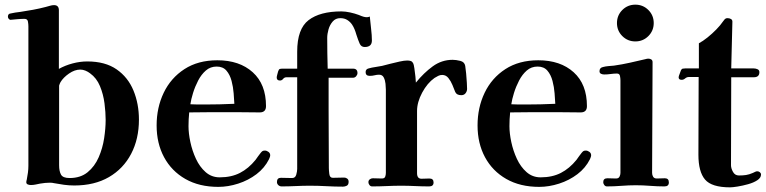

<svg xmlns="http://www.w3.org/2000/svg" viewBox="-20 -799 3290 825"><path d="M434 -284Q434 -316 429 -355Q424 -394 409.5 -429Q395 -464 367 -484Q358 -491 347 -495.5Q336 -500 325 -500Q301 -500 276.5 -483Q252 -466 240 -446Q239 -444 236.5 -438.5Q234 -433 234 -431V-89Q234 -64 242 -49Q250 -34 279 -34Q326 -34 356.5 -59Q387 -84 404 -123Q421 -162 427.5 -205Q434 -248 434 -284ZM577 -285Q577 -202 543.5 -138Q510 -74 448 -38Q386 -2 299 -2Q277 -2 255 -5Q233 -8 212 -12Q208 -13 204 -13.5Q200 -14 195 -14Q185 -14 174 -13Q163 -12 152 -10Q142 -8 132.5 -6Q123 -4 112 -4Q106 -4 99.5 -6.5Q93 -9 93 -16Q93 -21 95 -27Q98 -42 100 -57Q102 -72 102 -87V-686Q102 -695 100 -706.5Q98 -718 85 -718Q71 -718 54.5 -716.5Q38 -715 27 -714Q22 -713 18 -717.5Q14 -722 14 -727Q14 -740 25 -741Q33 -743 45.5 -745Q58 -747 68 -748Q95 -752 122 -757Q149 -762 176 -769Q184 -771 194 -774Q204 -777 212 -777Q233 -777 233 -755V-503Q260 -518 292 -526.5Q324 -535 355 -535Q432 -535 481 -501Q530 -467 553.5 -410Q577 -353 577 -285Z M987 -353Q986 -371 984 -398Q982 -425 975 -451.5Q968 -478 953 -495.5Q938 -513 911 -513Q884 -513 864.5 -496Q845 -479 831.5 -453Q818 -427 809.5 -399.5Q801 -372 798 -351Q814 -350 829.5 -350Q845 -350 861 -350Q924 -350 987 -353ZM1141 -132Q1141 -128 1139.5 -124Q1138 -120 1136 -115Q1117 -77 1082 -50.5Q1047 -24 1003.5 -10Q960 4 918 4Q836 4 776.5 -30Q717 -64 685 -123.5Q653 -183 653 -260Q653 -337 683.5 -400.5Q714 -464 772.5 -502Q831 -540 914 -540Q1009 -540 1066 -488.5Q1123 -437 1123 -343Q1123 -316 1096 -316Q1070 -316 1044 -316.5Q1018 -317 992 -317Q943 -317 893 -317Q843 -317 793 -316Q790 -286 790 -257Q790 -226 798 -188.5Q806 -151 822 -116.5Q838 -82 863.5 -59.5Q889 -37 924 -37Q974 -37 1011 -56Q1048 -75 1078 -112Q1084 -120 1089 -127.5Q1094 -135 1100 -142Q1104 -147 1107.5 -149.5Q1111 -152 1118 -152Q1126 -152 1133.5 -146.5Q1141 -141 1141 -132Z M1578 -625Q1578 -597 1547 -597Q1532 -597 1525.5 -611.5Q1519 -626 1511 -651Q1508 -662 1503.5 -673Q1499 -684 1493 -693Q1485 -705 1472.5 -713Q1460 -721 1442 -721Q1422 -721 1409.5 -706.5Q1397 -692 1391.5 -672.5Q1386 -653 1386 -636Q1386 -605 1386.5 -570.5Q1387 -536 1388 -504H1497Q1516 -504 1516 -485Q1516 -478 1510.5 -471.5Q1505 -465 1497 -465H1392V-326Q1392 -264 1392.5 -201.5Q1393 -139 1393 -77Q1393 -68 1395 -51.5Q1397 -35 1410 -35Q1422 -35 1434.5 -35.5Q1447 -36 1459 -36Q1466 -36 1472 -31.5Q1478 -27 1478 -18Q1478 -5 1470 -1Q1462 3 1454 3Q1419 3 1383 1Q1347 -1 1312 -1Q1282 -1 1251 0.5Q1220 2 1190 2Q1182 2 1176 -3.5Q1170 -9 1170 -17Q1170 -35 1187 -35Q1199 -35 1211 -34.5Q1223 -34 1235 -34Q1249 -34 1253 -48.5Q1257 -63 1257 -73V-467H1211Q1202 -467 1196.5 -460Q1191 -453 1183 -453Q1169 -453 1169 -466Q1169 -470 1171.5 -479Q1174 -488 1175 -492Q1178 -501 1182 -502.5Q1186 -504 1194 -504H1257V-577Q1257 -675 1306 -712.5Q1355 -750 1447 -750Q1464 -750 1484.5 -745.5Q1505 -741 1521 -735Q1535 -729 1542.5 -727Q1550 -725 1557 -725Q1560 -725 1563.5 -726Q1567 -727 1569 -728Q1571 -705 1574.5 -676Q1578 -647 1578 -625Z M1987 -417Q1987 -407 1980.5 -398.5Q1974 -390 1962 -390Q1942 -390 1936 -404Q1931 -417 1924 -434Q1917 -451 1906.5 -464Q1896 -477 1880 -477Q1871 -477 1863 -473Q1855 -469 1847 -464Q1816 -442 1794 -401Q1772 -360 1772 -322V-55Q1772 -31 1791 -31Q1801 -31 1809.5 -31.5Q1818 -32 1825 -32Q1843 -32 1843 -15Q1843 2 1824 2Q1794 2 1764 0.5Q1734 -1 1704 -1Q1673 -1 1642 0.5Q1611 2 1579 2Q1572 2 1567.5 -4Q1563 -10 1563 -16Q1563 -24 1569 -28.5Q1575 -33 1582 -33Q1592 -33 1601.5 -32.5Q1611 -32 1621 -32Q1632 -32 1635 -39.5Q1638 -47 1638 -56V-414Q1638 -424 1636.5 -439Q1635 -454 1629 -466Q1623 -478 1609 -478Q1599 -478 1589.5 -475.5Q1580 -473 1569 -473Q1551 -473 1551 -489Q1551 -502 1564 -505Q1578 -509 1593 -511Q1608 -513 1622 -516Q1637 -520 1657 -525Q1677 -530 1697 -534.5Q1717 -539 1730 -539Q1738 -539 1744.5 -537Q1751 -535 1755 -528Q1758 -523 1760.5 -505.5Q1763 -488 1765 -470Q1767 -452 1767 -444Q1801 -486 1839.5 -514Q1878 -542 1925 -542Q1939 -542 1957.5 -537.5Q1976 -533 1979 -516Q1981 -504 1983 -483Q1985 -462 1986 -443Q1987 -424 1987 -417Z M2366 -353Q2365 -371 2363 -398Q2361 -425 2354 -451.5Q2347 -478 2332 -495.5Q2317 -513 2290 -513Q2263 -513 2243.5 -496Q2224 -479 2210.5 -453Q2197 -427 2188.5 -399.5Q2180 -372 2177 -351Q2193 -350 2208.5 -350Q2224 -350 2240 -350Q2303 -350 2366 -353ZM2520 -132Q2520 -128 2518.5 -124Q2517 -120 2515 -115Q2496 -77 2461 -50.5Q2426 -24 2382.5 -10Q2339 4 2297 4Q2215 4 2155.5 -30Q2096 -64 2064 -123.5Q2032 -183 2032 -260Q2032 -337 2062.5 -400.5Q2093 -464 2151.5 -502Q2210 -540 2293 -540Q2388 -540 2445 -488.5Q2502 -437 2502 -343Q2502 -316 2475 -316Q2449 -316 2423 -316.5Q2397 -317 2371 -317Q2322 -317 2272 -317Q2222 -317 2172 -316Q2169 -286 2169 -257Q2169 -226 2177 -188.5Q2185 -151 2201 -116.5Q2217 -82 2242.5 -59.5Q2268 -37 2303 -37Q2353 -37 2390 -56Q2427 -75 2457 -112Q2463 -120 2468 -127.5Q2473 -135 2479 -142Q2483 -147 2486.5 -149.5Q2490 -152 2497 -152Q2505 -152 2512.5 -146.5Q2520 -141 2520 -132Z M2854 -15Q2854 2 2835 2Q2805 2 2773.5 -0.5Q2742 -3 2712 -3Q2682 -3 2650 -0.5Q2618 2 2588 2Q2581 2 2576.5 -4Q2572 -10 2572 -16Q2572 -33 2590 -33Q2599 -33 2608.5 -32.5Q2618 -32 2627 -32Q2638 -32 2642 -40Q2646 -48 2646 -56V-454Q2646 -462 2644 -472.5Q2642 -483 2631 -483Q2618 -483 2604 -481Q2590 -479 2576 -479Q2569 -479 2562.5 -482Q2556 -485 2556 -493Q2556 -508 2571 -511Q2582 -514 2594.5 -515Q2607 -516 2618 -517Q2653 -522 2686.5 -529.5Q2720 -537 2754 -545Q2757 -546 2760 -546.5Q2763 -547 2766 -547Q2773 -547 2778.5 -543.5Q2784 -540 2784 -532Q2784 -414 2783 -294.5Q2782 -175 2782 -56Q2782 -47 2786.5 -39.5Q2791 -32 2802 -32Q2811 -32 2819.5 -32.5Q2828 -33 2837 -33Q2854 -33 2854 -15ZM2789 -700Q2789 -667 2766 -644Q2743 -621 2710 -621Q2677 -621 2654 -644Q2631 -667 2631 -700Q2631 -733 2654 -756Q2677 -779 2710 -779Q2743 -779 2766 -756Q2789 -733 2789 -700Z M3250 -49Q3250 -35 3234 -24.5Q3218 -14 3194.5 -7.5Q3171 -1 3149.5 2.5Q3128 6 3117 6Q3038 6 3009.5 -27.5Q2981 -61 2981 -134Q2981 -218 2981.5 -301Q2982 -384 2982 -468H2939Q2931 -468 2924 -462Q2917 -456 2909 -456Q2896 -456 2896 -467Q2896 -471 2900.5 -482Q2905 -493 2906 -497Q2909 -503 2913.5 -504Q2918 -505 2924 -505H2983V-613Q3000 -622 3020 -638Q3040 -654 3058 -672.5Q3076 -691 3086 -706Q3090 -712 3093 -715Q3098 -721 3106 -721Q3114 -721 3120.5 -717.5Q3127 -714 3127 -706L3122 -505H3219Q3227 -505 3235 -501.5Q3243 -498 3243 -489Q3243 -467 3219 -467H3122L3121 -89Q3121 -76 3129.5 -60.5Q3138 -45 3155 -45Q3172 -45 3185.5 -47Q3199 -49 3215 -56Q3220 -58 3224.5 -60.5Q3229 -63 3234 -63Q3240 -63 3245 -59Q3250 -55 3250 -49Z"/></svg>

Font: Kaisei Tokumin ExtraBold
Style: Regular
Weight: 800
Designer: Font-Kai, 金井和夫
Foundry: KAZUO KANAI
Version: Version 5.003